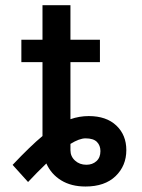

<svg xmlns="http://www.w3.org/2000/svg" viewBox="-20 -696 539 728"><path d="M141.1 -676.3H247.1V-545.4H358.9V-460.4H247.1V-244.1Q281.2 -255.9 316.4 -255.9Q383.3 -255.9 421.1 -220Q459 -184.1 459 -127Q459 -67.4 418.2 -28.1Q377.4 11.2 304.2 11.2Q250 11.2 211.9 -12.2Q173.8 -35.6 155.8 -76.2Q120.6 -42.5 86.4 -5.9L27.8 -70.8Q96.2 -143.1 141.1 -180.2V-460.4H61V-545.4H141.1ZM247.1 -150.4V-126.5Q247.1 -103 264.4 -87.2Q281.7 -71.3 307.6 -71.3Q330.6 -71.3 345.7 -85Q360.8 -98.6 360.8 -123Q360.8 -144.5 347.4 -158Q334 -171.4 304.2 -171.4Q281.2 -171.4 247.1 -150.4Z"/></svg>

Font: Karasuma Gothic
Style: Regular
Weight: 500
Designer: Rasmus Andersson / Ryoko Nishizuka
Foundry: Genbu
Version: Version 1.00